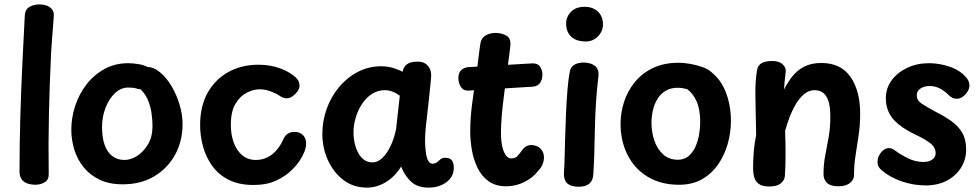

<svg xmlns="http://www.w3.org/2000/svg" viewBox="-20 -837 4468 875"><path d="M93 -767Q95 -795 115 -806Q135 -817 159 -817Q176 -817 191.5 -812Q207 -807 217 -795Q227 -783 225 -762Q224 -743 221.5 -715Q219 -687 217 -656.5Q215 -626 213 -598Q206 -453 203 -318Q200 -183 202 -45Q203 -18 184 -6.5Q165 5 140 5Q124 5 107.5 0Q91 -5 80.5 -17.5Q70 -30 69 -51Q69 -180 72.5 -301Q76 -422 81.5 -538.5Q87 -655 93 -767Z M675 -262Q675 -289 670.5 -322Q666 -355 651.5 -387Q637 -419 606 -442Q596 -450 590.5 -458.5Q585 -467 585 -481Q585 -508 605 -520Q625 -532 648 -532Q680 -532 709.5 -507.5Q739 -483 762 -444Q785 -405 798.5 -359.5Q812 -314 812 -272Q812 -194 778 -132Q744 -70 683 -33.5Q622 3 539 3Q478 3 434 -18Q390 -39 361 -75Q332 -111 318.5 -155.5Q305 -200 305 -246Q305 -300 322.5 -354Q340 -408 374 -452Q408 -496 456 -522.5Q504 -549 564 -549Q587 -549 613 -544.5Q639 -540 658 -529Q677 -518 677 -497Q677 -468 665 -449Q653 -430 630 -430Q611 -430 600 -434Q589 -438 564 -438Q531 -438 504 -412.5Q477 -387 461 -346Q445 -305 445 -258Q445 -210 457 -176.5Q469 -143 492 -125.5Q515 -108 547 -108Q576 -108 605 -126.5Q634 -145 654.5 -179.5Q675 -214 675 -262Z M1327 -485Q1338 -474 1341.5 -465Q1345 -456 1345 -446Q1345 -433 1335.5 -420Q1326 -407 1313 -398Q1300 -389 1288 -389Q1277 -389 1268.5 -392.5Q1260 -396 1252 -402Q1235 -413 1211 -421.5Q1187 -430 1162 -430Q1135 -430 1104.5 -414.5Q1074 -399 1053 -364Q1032 -329 1032 -268Q1032 -223 1045.5 -186.5Q1059 -150 1084.5 -129Q1110 -108 1145 -108Q1187 -108 1219.5 -133Q1252 -158 1273 -206Q1281 -221 1293 -228.5Q1305 -236 1323 -236Q1345 -236 1360 -222Q1375 -208 1375 -183Q1375 -165 1367 -145Q1359 -125 1349 -110Q1336 -88 1308.5 -61Q1281 -34 1238.5 -14Q1196 6 1135 6Q1069 6 1022.5 -17.5Q976 -41 947.5 -80.5Q919 -120 905.5 -168.5Q892 -217 892 -267Q892 -354 927 -415.5Q962 -477 1022 -509.5Q1082 -542 1157 -542Q1212 -542 1255.5 -526Q1299 -510 1327 -485Z M1449 -226Q1449 -286 1469 -341.5Q1489 -397 1525.5 -440.5Q1562 -484 1611 -509.5Q1660 -535 1717 -535Q1748 -535 1774 -526.5Q1800 -518 1815 -510Q1819 -534 1836 -545Q1853 -556 1880 -556Q1904 -557 1918 -547.5Q1932 -538 1938.5 -524Q1945 -510 1945 -496Q1945 -486 1942 -455.5Q1939 -425 1934 -378.5Q1929 -332 1922 -271Q1919 -246 1918 -224.5Q1917 -203 1917 -193Q1918 -160 1921.5 -137.5Q1925 -115 1932.5 -103Q1940 -91 1951 -91Q1964 -91 1972 -98Q1980 -105 1988 -111.5Q1996 -118 2010 -118Q2029 -118 2038.5 -107Q2048 -96 2048 -74Q2048 -54 2041.5 -39.5Q2035 -25 2023 -14Q2006 2 1983 10Q1960 18 1933 18Q1882 18 1853 -9.5Q1824 -37 1808 -78Q1789 -47 1764 -25.5Q1739 -4 1710.5 7Q1682 18 1653 18Q1590 18 1544.5 -17Q1499 -52 1474 -108Q1449 -164 1449 -226ZM1785 -248 1802 -401Q1786 -413 1769 -419.5Q1752 -426 1733 -426Q1702 -426 1676 -409.5Q1650 -393 1631 -365Q1612 -337 1601.5 -302.5Q1591 -268 1591 -234Q1591 -207 1597 -182Q1603 -157 1614 -137.5Q1625 -118 1641 -107.5Q1657 -97 1678 -97Q1702 -97 1723.5 -118Q1745 -139 1761 -174Q1777 -209 1785 -248Z M2114 -424Q2092 -423 2080.5 -440.5Q2069 -458 2069 -481Q2069 -506 2082.5 -518Q2096 -530 2114 -531L2402 -548Q2430 -550 2441 -533.5Q2452 -517 2452 -497Q2452 -475 2441.5 -459.5Q2431 -444 2408 -442ZM2168 -630Q2171 -662 2191.5 -674.5Q2212 -687 2238 -687Q2267 -687 2288 -674.5Q2309 -662 2306 -630Q2305 -618 2301.5 -591.5Q2298 -565 2294 -535.5Q2290 -506 2287 -482Q2282 -442 2276 -396Q2270 -350 2266.5 -307Q2263 -264 2263 -234Q2263 -196 2269 -169.5Q2275 -143 2285.5 -129Q2296 -115 2310 -115Q2329 -115 2339.5 -127Q2350 -139 2354 -145Q2364 -161 2375.5 -168.5Q2387 -176 2400 -176Q2427 -176 2443 -160Q2459 -144 2459 -120Q2459 -104 2452.5 -88Q2446 -72 2433 -59Q2410 -28 2370.5 -8Q2331 12 2288 12Q2238 12 2206 -11.5Q2174 -35 2156 -72.5Q2138 -110 2130.5 -153.5Q2123 -197 2123 -237Q2123 -297 2131 -359Q2139 -421 2148 -479Q2151 -497 2154 -519.5Q2157 -542 2159.5 -564.5Q2162 -587 2164.5 -605Q2167 -623 2168 -630Z M2577 -512Q2581 -533 2598.5 -542.5Q2616 -552 2640 -552Q2671 -552 2691 -537Q2711 -522 2707 -488Q2699 -420 2695.5 -360Q2692 -300 2691 -246Q2690 -192 2688.5 -141.5Q2687 -91 2684 -43Q2682 -13 2665 0.5Q2648 14 2619 14Q2581 14 2564.5 -2Q2548 -18 2550 -52Q2552 -73 2553 -114.5Q2554 -156 2555.5 -209.5Q2557 -263 2559.5 -319.5Q2562 -376 2566 -426.5Q2570 -477 2577 -512ZM2560 -730Q2560 -760 2582 -783Q2604 -806 2645 -806Q2682 -806 2705 -784Q2728 -762 2728 -725Q2728 -704 2717 -686.5Q2706 -669 2689 -658.5Q2672 -648 2651 -648Q2606 -648 2583 -670Q2560 -692 2560 -730Z M3073 -551Q3096 -551 3125 -546Q3154 -541 3179.5 -532Q3205 -523 3220 -510Q3267 -473 3289 -413.5Q3311 -354 3311 -287Q3311 -232 3296 -180Q3281 -128 3251.5 -86Q3222 -44 3178 -19.5Q3134 5 3075 5Q3010 5 2960 -17Q2910 -39 2876 -77.5Q2842 -116 2825 -166Q2808 -216 2808 -271Q2808 -324 2824.5 -374Q2841 -424 2874 -464Q2907 -504 2956.5 -527.5Q3006 -551 3073 -551ZM2949 -277Q2949 -235 2962 -196.5Q2975 -158 3002 -133.5Q3029 -109 3069 -109Q3097 -109 3116.5 -124.5Q3136 -140 3148 -165.5Q3160 -191 3165.5 -221.5Q3171 -252 3171 -280Q3171 -339 3154.5 -375.5Q3138 -412 3111 -431Q3099 -434 3089 -435.5Q3079 -437 3068 -437Q3037 -437 3014 -423.5Q2991 -410 2977 -387.5Q2963 -365 2956 -336.5Q2949 -308 2949 -277Z M3430 -517Q3434 -540 3451.5 -549.5Q3469 -559 3500 -559Q3530 -559 3545.5 -545Q3561 -531 3561 -515Q3561 -508 3559 -494Q3557 -480 3555.5 -463Q3554 -446 3553 -429Q3568 -459 3589.5 -487Q3611 -515 3643.5 -532.5Q3676 -550 3723 -550Q3812 -550 3856 -486.5Q3900 -423 3900 -320Q3900 -268 3893 -220.5Q3886 -173 3879 -128.5Q3872 -84 3872 -39Q3872 -18 3853.5 -3Q3835 12 3800 12Q3765 12 3749 -3.5Q3733 -19 3733 -42Q3733 -89 3741 -129.5Q3749 -170 3756.5 -212.5Q3764 -255 3764 -305Q3764 -352 3755 -378Q3746 -404 3730 -415Q3714 -426 3692 -426Q3666 -426 3644.5 -408Q3623 -390 3606.5 -362Q3590 -334 3578 -301.5Q3566 -269 3558 -241Q3560 -186 3560 -132.5Q3560 -79 3557 -36Q3556 -16 3538.5 -1.5Q3521 13 3486 13Q3454 13 3438 1Q3422 -11 3417 -30Q3412 -49 3412 -71Q3412 -106 3415 -145Q3418 -184 3426 -221Q3425 -277 3424 -321.5Q3423 -366 3422.5 -401.5Q3422 -437 3424 -465.5Q3426 -494 3430 -517Z M4382 -485Q4390 -477 4394 -467.5Q4398 -458 4398 -447Q4398 -434 4389.5 -420Q4381 -406 4368 -396.5Q4355 -387 4341 -387Q4328 -387 4319 -392Q4310 -397 4303 -404Q4290 -418 4267.5 -431.5Q4245 -445 4216 -445Q4193 -445 4175.5 -434Q4158 -423 4158 -403Q4158 -380 4178.5 -366Q4199 -352 4245 -327Q4283 -308 4314.5 -286Q4346 -264 4364.5 -233Q4383 -202 4383 -155Q4383 -111 4360.5 -74Q4338 -37 4296.5 -14.5Q4255 8 4198 8Q4143 8 4089 -10.5Q4035 -29 3997 -62Q3989 -69 3984 -77.5Q3979 -86 3979 -99Q3979 -122 3995 -142Q4011 -162 4031 -162Q4038 -162 4043.5 -160Q4049 -158 4056 -153Q4088 -130 4120.5 -114.5Q4153 -99 4187 -99Q4215 -99 4229.5 -110.5Q4244 -122 4244 -138Q4244 -165 4220.5 -183.5Q4197 -202 4159 -220Q4106 -245 4075 -270.5Q4044 -296 4030.5 -325Q4017 -354 4017 -389Q4017 -435 4043.5 -471Q4070 -507 4114.5 -528Q4159 -549 4214 -549Q4261 -549 4308 -533Q4355 -517 4382 -485Z"/></svg>

Font: Playpen Sans SemiBold
Style: Regular
Weight: 600
Designer: Laura Meseguer, Veronika Burian, José Scaglione
Foundry: TypeTogether
Version: Version 1.001